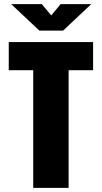

<svg xmlns="http://www.w3.org/2000/svg" viewBox="-20 -902 490 922"><path d="M139.5 0V-565H22V-700H427V-565H309.5V0ZM34 -882H181L226 -828L271 -882H418L283 -755H169Z"/></svg>

Font: Trispace Condensed ExtraBold
Style: Regular
Weight: 800
Width: 3
Designer: Tyler Finck
Foundry: Etcetera Type Company
Version: Version 1.210; ttfautohint (v1.8.3)